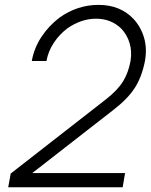

<svg xmlns="http://www.w3.org/2000/svg" viewBox="-20 -786 632 806"><path d="M229 -711.5Q304.5 -765.5 393.5 -765.5Q439 -765.5 475.8 -750.8Q512.5 -736 539.5 -707.5Q571 -674 584.5 -628.5Q598 -583 588.5 -530Q575.5 -463 545.5 -416.5Q516 -370.5 454 -323L115.5 -59.5H505L495 0H14.5L25 -57.5L426 -370Q475 -408.5 497.5 -446Q519.5 -483 528 -530Q534.5 -570.5 524 -605.2Q513.5 -640 489.5 -665.5Q446.5 -707.5 383.5 -707.5Q321.5 -707.5 263.5 -667.5Q229 -641.5 205.8 -606.2Q182.5 -571 175 -530H113.5Q123 -584 153.5 -630.5Q184 -677 229 -711.5Z"/></svg>

Font: Russisch Sans Light
Style: Italic
Weight: 300
Italic angle: -10°
Designer: Michael Sharanda (font) & Cristiano Sobral (main changes)
Foundry: Michael Sharanda
Version: Version 2.00;September 8, 2020;FontCreator 13.0.0.2681 64-bi